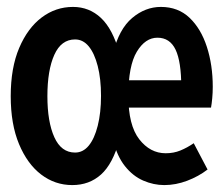

<svg xmlns="http://www.w3.org/2000/svg" viewBox="-20 -523 640 555"><path d="M197 -82Q220 -82 236.5 -102Q253 -122 262.5 -159.5Q272 -197 272 -246Q272 -295 262.5 -332Q253 -369 236.5 -389Q220 -409 197 -409Q157 -409 137 -364.5Q117 -320 117 -245Q117 -171 137 -126.5Q157 -82 197 -82ZM189 12Q139 12 99 -18.5Q59 -49 35 -106.5Q11 -164 11 -245Q11 -327 35.5 -384.5Q60 -442 100.5 -472.5Q141 -503 191 -503Q238 -503 272 -471Q306 -439 325 -370H307Q324 -439 362 -471Q400 -503 445 -503Q495 -503 528 -471.5Q561 -440 578 -387.5Q595 -335 595 -272Q595 -255 593.5 -239Q592 -223 590 -212H330V-291H523L504 -271Q504 -345 487.5 -379.5Q471 -414 435 -414Q400 -414 375.5 -373.5Q351 -333 351 -246Q351 -161 382.5 -120.5Q414 -80 459 -80Q482 -80 501.5 -88Q521 -96 540 -109L580 -33Q554 -13 521 -0.5Q488 12 455 12Q424 12 394 -1Q364 -14 341 -43Q318 -72 307 -118H325Q306 -49 272 -18.5Q238 12 189 12Z"/></svg>

Font: Source Code Pro SemiBold
Style: Regular
Weight: 600
Monospace: yes
Designer: Paul D. Hunt, Teo Tuominen
Foundry: Adobe Systems Incorporated
Version: Version 1.018;hotconv 1.0.116;makeotfexe 2.5.65601